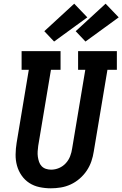

<svg xmlns="http://www.w3.org/2000/svg" viewBox="-20 -1012 663 1040"><path d="M255 8Q224 8 193.5 1.5Q163 -5 138.5 -21Q114 -37 97 -61.5Q80 -86 72 -115Q64 -144 64.5 -175.5Q65 -207 70 -238L136 -634H97V-735H308V-634H256L187 -222Q185 -207 184 -192Q183 -177 185 -163Q187 -149 191.5 -135.5Q196 -122 205.5 -112Q215 -102 228.5 -97.5Q242 -93 257 -93Q279 -93 300 -102Q321 -111 336.5 -128Q352 -145 360 -166Q368 -187 371 -209L442 -634H403V-735H613V-634H562L488 -192Q484 -165 475 -138.5Q466 -112 450 -88Q434 -64 411.5 -44.5Q389 -25 363 -13Q337 -1 309.5 3.5Q282 8 255 8ZM443 -787 390 -843 552 -992 623 -918ZM273 -787 220 -843 382 -992 453 -918Z"/></svg>

Font: Iosevka Etoile Oblique
Style: Bold
Weight: 700
Italic angle: -9°
Designer: Belleve Invis
Foundry: Belleve Invis
Version: Version 15.5.2; ttfautohint (v1.8.4)